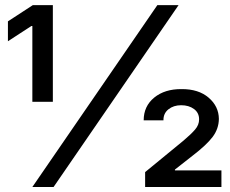

<svg xmlns="http://www.w3.org/2000/svg" viewBox="-20 -748 919 768"><path d="M109.4 0 609.4 -727.5H694.3L194.3 0ZM109.4 -340.8V-644H105.5L11.7 -583V-662.6L111.3 -727.5H191.4V-340.8ZM560.5 0V-59.6L713.9 -185.5Q744.6 -211.4 760.5 -230Q776.4 -248.5 776.4 -270.5Q776.4 -296.9 755.9 -312Q735.4 -327.1 704.6 -327.1Q674.3 -327.1 653.8 -310.8Q633.3 -294.4 633.8 -266.6H554.7Q554.7 -323.2 596.9 -357.7Q639.2 -392.1 706.1 -391.6Q773.9 -392.1 814.5 -357.4Q855 -322.8 855.5 -272.5Q855 -232.9 830.6 -200.4Q806.2 -168 750 -125L679.7 -69.8V-66.4H865.7V0Z"/></svg>

Font: Inter Tight Medium
Style: Regular
Weight: 500
Designer: Rasmus Andersson
Foundry: rsms
Version: Version 3.004; ttfautohint (v1.8.4.7-5d5b)